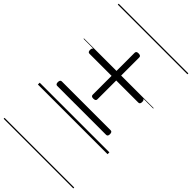

<svg xmlns="http://www.w3.org/2000/svg" viewBox="-362 -999 1487 1487"><g transform="rotate(45 381.5 -255.0)"><path d="M380 -226Q368 -226 362 -230.5Q356 -235 356 -245V-703Q356 -713 362 -717.5Q368 -722 380 -722Q394 -722 400.5 -717.5Q407 -713 407 -703V-245Q407 -235 400.5 -230.5Q394 -226 380 -226ZM114 -98Q105 -98 100.5 -104Q96 -110 96 -122Q96 -148 114 -148H649Q658 -148 662.5 -141.5Q667 -135 667 -122Q667 -98 649 -98ZM114 -451Q105 -451 100.5 -457Q96 -463 96 -475Q96 -501 114 -501H649Q658 -501 662.5 -494.5Q667 -488 667 -475Q667 -451 649 -451ZM0 365H763V375H0ZM0 -20H763V0H0ZM0 -505H763V-500H0ZM0 -885H763V-875H0Z"/></g></svg>

Font: Playwrite IT Moderna Guides
Style: Regular
Weight: 400
Designer: Veronika Burian, José Scaglione
Foundry: TypeTogether
Version: Version 1.003